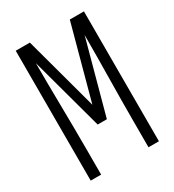

<svg xmlns="http://www.w3.org/2000/svg" viewBox="-178 -838 855 941"><g transform="rotate(-30 250.0 -367.5)"><path d="M57 0V-735H137L250 -318L363 -735H443V0H384V-147Q384 -269 386 -390.5Q388 -512 388 -633L276 -221H224L112 -633Q112 -512 114 -390.5Q116 -269 116 -147V0Z"/></g></svg>

Font: Iosevka Fixed Light
Style: Regular
Weight: 300
Monospace: yes
Designer: Belleve Invis
Foundry: Belleve Invis
Version: Version 32.3.0